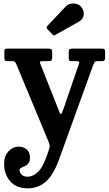

<svg xmlns="http://www.w3.org/2000/svg" viewBox="-20 -793 612 1074"><path d="M3 124.5Q3 80.5 27.2 54Q51.5 27.5 85 27.5Q113 27.5 130.2 43.5Q147.5 59.5 147.5 89.5Q147.5 110.5 138.8 121Q130 131.5 118.5 136.5Q107 141.5 98.2 145.8Q89.5 150 89.5 158.5Q89.5 173.5 101.8 184.5Q114 195.5 134.5 195.5Q163 195.5 191.2 169.8Q219.5 144 243.5 74.5L252.5 47Q259 31.5 257.5 20.5Q256 9.5 249.5 -5.5L72 -432Q66.5 -443.5 63.2 -447.2Q60 -451 45 -451H23.5Q12 -451 8.2 -454.2Q4.5 -457.5 4.5 -468V-509.5Q4.5 -521 19.5 -521H252Q264 -521 268 -516.8Q272 -512.5 272 -499.5V-475Q272 -460 268.2 -455.5Q264.5 -451 250.5 -451H222Q207.5 -451 204.2 -448.5Q201 -446 205.5 -436L301 -195.5Q308.5 -177.5 312.2 -166.5Q316 -155.5 319.5 -155.5Q324 -155.5 327.8 -165.2Q331.5 -175 338 -192.5L421 -434Q425 -444.5 422 -447.8Q419 -451 403.5 -451H381Q370 -451 367.2 -455Q364.5 -459 364.5 -469V-499.5Q364.5 -512.5 368.5 -516.8Q372.5 -521 385 -521H551Q568 -521 568 -507.5V-472.5Q568 -461.5 565 -456.2Q562 -451 551 -451H528.5Q511.5 -451 508.5 -445Q505.5 -439 500.5 -427L309 102.5Q277 189 234.5 224.8Q192 260.5 134.5 260.5Q71.5 260.5 37.2 221Q3 181.5 3 124.5ZM273.5 -600.5 244.5 -630.5Q236.5 -639.5 244.5 -647.5L348.5 -757.5Q359 -769 376.2 -772.2Q393.5 -775.5 410.5 -770.2Q427.5 -765 437 -751Q453.5 -726.5 447.2 -704.5Q441 -682.5 422 -672L291.5 -599Q285.5 -595 282 -595Q278.5 -595 273.5 -600.5Z"/></svg>

Font: Besley* Narrow Semi
Style: Regular
Weight: 600
Width: 4
Designer: Owen Earl
Foundry: indestructible type*
Version: Version 3.000; ttfautohint (v1.8.3)